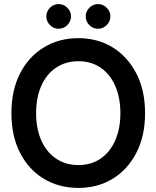

<svg xmlns="http://www.w3.org/2000/svg" viewBox="-20 -905 767 941"><path d="M364 16Q269 16 194.5 -29Q120 -74 78 -156.5Q36 -239 36 -350Q36 -462 78 -544.5Q120 -627 194.5 -672.5Q269 -718 364 -718Q459 -718 532.5 -672.5Q606 -627 648.5 -544.5Q691 -462 691 -350Q691 -239 648.5 -156.5Q606 -74 532.5 -29Q459 16 364 16ZM364 -96Q427 -96 473 -127.5Q519 -159 544.5 -216.5Q570 -274 570 -350Q570 -427 544.5 -484.5Q519 -542 473 -573.5Q427 -605 364 -605Q302 -605 255 -573.5Q208 -542 182.5 -484.5Q157 -427 157 -350Q157 -274 182.5 -216.5Q208 -159 255 -127.5Q302 -96 364 -96ZM461 -764Q436 -764 418 -782Q400 -800 400 -825Q400 -849 418 -867Q436 -885 461 -885Q485 -885 503 -867Q521 -849 521 -825Q521 -800 503 -782Q485 -764 461 -764ZM267 -764Q243 -764 225 -782Q207 -800 207 -825Q207 -849 225 -867Q243 -885 267 -885Q292 -885 310 -867Q328 -849 328 -825Q328 -800 310 -782Q292 -764 267 -764Z"/></svg>

Font: Zen Maru Gothic
Style: Bold
Weight: 700
Designer: Yoshimichi Ohira
Foundry: Positype
Version: Version 1.001